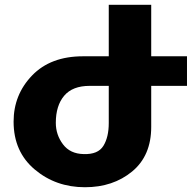

<svg xmlns="http://www.w3.org/2000/svg" viewBox="-20 -777 804 805"><path d="M764 -541V-417H614V-245Q614 -124 534 -58Q454 8 336 8Q214 8 125.5 -66.5Q37 -141 37 -267Q37 -380 114.5 -460.5Q192 -541 328 -541H436V-757H614V-541ZM436 -261V-417H356Q284 -417 249 -375.5Q214 -334 214 -262Q214 -212 244 -172Q274 -132 331 -131Q391 -129 413.5 -165.5Q436 -202 436 -261Z"/></svg>

Font: Montserrat arm
Style: Bold
Weight: 700
Designer: Julieta Ulanovsky
Foundry: Julieta Ulanovsky
Version: Version 6.000;PS 006.000;hotconv 1.0.88;makeotf.lib2.5.64775